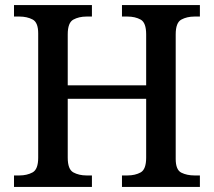

<svg xmlns="http://www.w3.org/2000/svg" viewBox="-20 -734 840 754"><path d="M35 0V-45H56Q86 -45 108 -57Q130 -69 130 -115V-603Q130 -646 108 -657.5Q86 -669 56 -669H35V-714H341V-669H320Q290 -669 268 -657Q246 -645 246 -599V-399H554V-599Q554 -645 532.5 -657Q511 -669 480 -669H459V-714H765V-669H744Q714 -669 692 -657Q670 -645 670 -599V-110Q670 -67 692 -56Q714 -45 744 -45H765V0H459V-45H480Q511 -45 532.5 -57Q554 -69 554 -115V-346H246V-115Q246 -69 268 -57Q290 -45 320 -45H341V0Z"/></svg>

Font: Noto Serif Toto Medium
Style: Regular
Weight: 500
Designer: Monotype Design Team
Foundry: Monotype Imaging Inc.
Version: Version 2.001; ttfautohint (v1.8.4.7-5d5b)